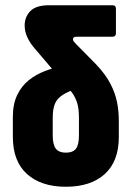

<svg xmlns="http://www.w3.org/2000/svg" viewBox="-20 -704 502 732"><path d="M231 8Q137 8 83 -40.5Q29 -89 29 -182V-259Q29 -307 45.5 -341.5Q62 -376 89.5 -398Q117 -420 151 -433Q185 -446 219 -453L285 -370Q242 -357 219.5 -342.5Q197 -328 189 -307.5Q181 -287 181 -255V-188Q181 -152 193 -137Q205 -122 231 -122Q258 -122 269.5 -137Q281 -152 281 -188V-254Q281 -289 274.5 -310.5Q268 -332 255.5 -349.5Q243 -367 225 -387L110 -522Q93 -542 83.5 -563.5Q74 -585 74 -607Q74 -639 95.5 -661.5Q117 -684 167 -684H409Q422 -684 422 -670V-577Q422 -564 409 -564H272Q258 -564 258 -554Q258 -550 262 -545Q266 -540 271 -535L346 -459Q382 -421 400.5 -385.5Q419 -350 426 -315.5Q433 -281 433 -242V-182Q433 -89 379.5 -40.5Q326 8 231 8Z"/></svg>

Font: Sofia Sans Condensed Black
Style: Regular
Weight: 900
Designer: Botio Nikoltchev, Ani Petrova
Foundry: lettersoup
Version: Version 4.101